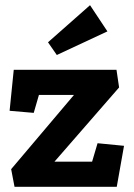

<svg xmlns="http://www.w3.org/2000/svg" viewBox="-20 -720 517 740"><path d="M394 -599 199 -508 165 -557 327 -700ZM430 0H36L23 -68L265 -354H130L110 -285L17 -293L33 -451H429L439 -383L190 -97H335L356 -168L458 -158Z"/></svg>

Font: Zilla Slab Bold
Style: Bold
Weight: 700
Designer: Typotheque.com
Foundry: Typotheque type foundry
Version: Version 1.1; 2017; ttfautohint (v1.6)